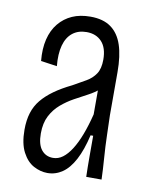

<svg xmlns="http://www.w3.org/2000/svg" viewBox="-68 -592 515 654"><g transform="rotate(10 189.5 -265.0)"><path d="M140 10Q116 10 92.5 -2.5Q69 -15 53.5 -44.5Q38 -74 38 -122Q38 -155 46 -180.5Q54 -206 70.5 -226Q87 -246 112 -264Q137 -282 172 -299Q197 -313 217 -324.5Q237 -336 249 -354Q261 -372 261 -403Q261 -444 241.5 -465Q222 -486 189 -486Q160 -486 140.5 -470.5Q121 -455 113 -425.5Q105 -396 109 -354L53 -362Q49 -404 57 -437Q65 -470 84 -493Q103 -516 130 -528Q157 -540 193 -540Q237 -540 264 -520.5Q291 -501 303.5 -463.5Q316 -426 316 -370V-220Q317 -192 318 -152.5Q319 -113 322 -73Q325 -33 326 0H273Q272 -33 272 -71Q272 -109 272 -142H263Q251 -90 233 -56Q215 -22 191.5 -6Q168 10 140 10ZM150 -44Q168 -44 183.5 -55.5Q199 -67 213 -89Q227 -111 239 -142.5Q251 -174 261 -214V-315L290 -338Q285 -318 269 -303.5Q253 -289 231 -277.5Q209 -266 185.5 -253Q162 -240 141.5 -222.5Q121 -205 108 -180Q95 -155 95 -119Q95 -81 110 -62.5Q125 -44 150 -44Z"/></g></svg>

Font: Bricolage Grotesque 24pt Condensed ExtraLight
Style: Regular
Weight: 250
Width: 3
Designer: Mathieu Triay
Foundry: Atelier Triay
Version: Version 1.001;gftools[0.9.33.dev8+g029e19f]